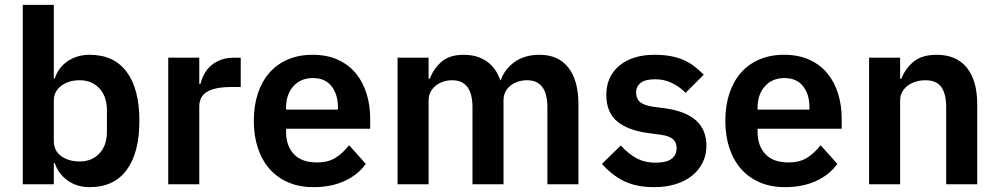

<svg xmlns="http://www.w3.org/2000/svg" viewBox="-20 -760 4119 792"><path d="M74 -740H202V-436H206Q220 -481 259 -507.5Q298 -534 350 -534Q450 -534 502.5 -463.5Q555 -393 555 -262Q555 -130 502.5 -59Q450 12 350 12Q298 12 259.5 -15Q221 -42 206 -87H202V0H74ZM309 -94Q359 -94 390 -127Q421 -160 421 -216V-306Q421 -362 390 -395.5Q359 -429 309 -429Q263 -429 232.5 -406Q202 -383 202 -345V-179Q202 -138 232.5 -116Q263 -94 309 -94Z M674 0V-522H802V-414H807Q812 -435 822.5 -454.5Q833 -474 850 -489Q867 -504 890.5 -513Q914 -522 945 -522H973V-401H933Q868 -401 835 -382Q802 -363 802 -320V0Z M1273 12Q1215 12 1169.5 -7.5Q1124 -27 1092.5 -62.5Q1061 -98 1044 -148.5Q1027 -199 1027 -262Q1027 -324 1043.5 -374Q1060 -424 1091 -459.5Q1122 -495 1167 -514.5Q1212 -534 1269 -534Q1330 -534 1375 -513Q1420 -492 1449 -456Q1478 -420 1492.5 -372.5Q1507 -325 1507 -271V-229H1160V-216Q1160 -159 1192 -124.5Q1224 -90 1287 -90Q1335 -90 1365.5 -110Q1396 -130 1420 -161L1489 -84Q1457 -39 1401.5 -13.5Q1346 12 1273 12ZM1271 -438Q1220 -438 1190 -404Q1160 -370 1160 -316V-308H1374V-317Q1374 -371 1347.5 -404.5Q1321 -438 1271 -438Z M1620 0V-522H1748V-435H1753Q1768 -476 1801 -505Q1834 -534 1893 -534Q1947 -534 1986 -508Q2025 -482 2044 -429H2046Q2060 -473 2101.5 -503.5Q2143 -534 2206 -534Q2283 -534 2324.5 -481Q2366 -428 2366 -330V0H2238V-317Q2238 -429 2154 -429Q2135 -429 2117.5 -423.5Q2100 -418 2086.5 -407.5Q2073 -397 2065 -381.5Q2057 -366 2057 -345V0H1929V-317Q1929 -429 1845 -429Q1827 -429 1809.5 -423.5Q1792 -418 1778.5 -407.5Q1765 -397 1756.5 -381.5Q1748 -366 1748 -345V0Z M2679 12Q2604 12 2553 -13.5Q2502 -39 2463 -84L2541 -160Q2570 -127 2604.5 -108Q2639 -89 2684 -89Q2730 -89 2750.5 -105Q2771 -121 2771 -149Q2771 -172 2756.5 -185.5Q2742 -199 2707 -204L2655 -211Q2570 -222 2525.5 -259.5Q2481 -297 2481 -369Q2481 -407 2495 -437.5Q2509 -468 2535 -489.5Q2561 -511 2597.5 -522.5Q2634 -534 2679 -534Q2717 -534 2746.5 -528.5Q2776 -523 2800 -512.5Q2824 -502 2844 -486.5Q2864 -471 2883 -452L2808 -377Q2785 -401 2753 -417Q2721 -433 2683 -433Q2641 -433 2622.5 -418Q2604 -403 2604 -379Q2604 -353 2619.5 -339.5Q2635 -326 2672 -320L2725 -313Q2894 -289 2894 -159Q2894 -121 2878.5 -89.5Q2863 -58 2835 -35.5Q2807 -13 2767.5 -0.5Q2728 12 2679 12Z M3218 12Q3160 12 3114.5 -7.5Q3069 -27 3037.5 -62.5Q3006 -98 2989 -148.5Q2972 -199 2972 -262Q2972 -324 2988.5 -374Q3005 -424 3036 -459.5Q3067 -495 3112 -514.5Q3157 -534 3214 -534Q3275 -534 3320 -513Q3365 -492 3394 -456Q3423 -420 3437.5 -372.5Q3452 -325 3452 -271V-229H3105V-216Q3105 -159 3137 -124.5Q3169 -90 3232 -90Q3280 -90 3310.5 -110Q3341 -130 3365 -161L3434 -84Q3402 -39 3346.5 -13.5Q3291 12 3218 12ZM3216 -438Q3165 -438 3135 -404Q3105 -370 3105 -316V-308H3319V-317Q3319 -371 3292.5 -404.5Q3266 -438 3216 -438Z M3565 0V-522H3693V-435H3698Q3714 -477 3748.5 -505.5Q3783 -534 3844 -534Q3925 -534 3968 -481Q4011 -428 4011 -330V0H3883V-317Q3883 -373 3863 -401Q3843 -429 3797 -429Q3777 -429 3758.5 -423.5Q3740 -418 3725.5 -407.5Q3711 -397 3702 -381.5Q3693 -366 3693 -345V0Z"/></svg>

Font: IBM Plex Sans Hebrew SemiBold
Style: Regular
Weight: 600
Designer: Mike Abbink, Paul van der Laan, Pieter van Rosmalen, Yanek Iontef
Foundry: Bold Monday
Version: Version 1.2